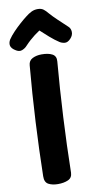

<svg xmlns="http://www.w3.org/2000/svg" viewBox="-112 -1092 611 1157"><g transform="rotate(-10 193.0 -513.0)"><path d="M101 -717Q103 -746 127 -758Q151 -770 183 -770Q224 -770 248 -757Q272 -744 269 -712Q255 -548 246 -375.5Q237 -203 234 -37Q233 -6 207.5 5.5Q182 17 145 17Q111 17 87.5 4.5Q64 -8 65 -45Q68 -205 77 -377Q86 -549 101 -717ZM103 -837Q91 -823 72 -815.5Q53 -808 30 -824Q8 -838 4.5 -855Q1 -872 12 -891Q26 -912 47.5 -934.5Q69 -957 91.5 -977Q114 -997 131 -1010Q151 -1026 168.5 -1034.5Q186 -1043 207 -1043Q229 -1043 242.5 -1032.5Q256 -1022 267 -1008Q288 -984 313 -960.5Q338 -937 371 -906Q385 -894 386 -872.5Q387 -851 369 -832Q351 -813 333.5 -814.5Q316 -816 302 -825Q277 -841 246.5 -867.5Q216 -894 195 -914Q178 -903 162.5 -891Q147 -879 132.5 -866Q118 -853 103 -837Z"/></g></svg>

Font: Playpen Sans Arabic
Style: Bold
Weight: 700
Version: Version 2.000